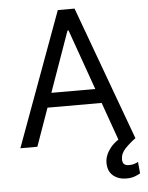

<svg xmlns="http://www.w3.org/2000/svg" viewBox="-61 -776 799 1039"><g transform="rotate(-5 338.0 -257.0)"><path d="M650.6 0Q618.6 23.4 593.4 49.7Q568.2 76 568.2 108Q568.2 123.9 576 133Q583.8 142 605.1 142Q621.1 142 633.5 137.8Q646 133.5 653.4 129.3L659.1 191.8Q647.4 199.2 628.4 206.1Q609.4 213.1 583.8 213.1Q540.1 213.1 511.5 189.1Q483 165.1 483 119.3Q483 79.9 512.4 41.2Q528.8 19.2 558.2 -0.4L485.1 -206H191.1L117.9 0H25.6L292.6 -727.3H383.5ZM457.4 -284.1 340.9 -612.2H335.2L218.8 -284.1Z"/></g></svg>

Font: Linik Sans
Style: Regular
Weight: 400
Designer: Rasmus Andersson (font), Marc Monis (original base), Kil Hyung-jin (Pretendard portions), Cristiano Sobral (main changes
Foundry: rsms
Version: Version 3.018;May 31, 2022;FontCreator 14.0.0.2814 64-bit; t